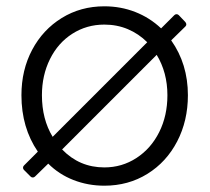

<svg xmlns="http://www.w3.org/2000/svg" viewBox="-20 -579 665 609"><path d="M523 -451Q576 -376 576 -277Q576 -196 542 -130.5Q508 -65 447.5 -27.5Q387 10 311 10Q259 10 213 -8Q167 -26 133 -60L91 -19Q88 -16 84 -16Q80 -16 77 -19L56 -40Q53 -43 53 -47Q53 -51 56 -54L100 -98Q48 -174 48 -277Q48 -357 82 -421Q116 -485 176 -522Q236 -559 311 -559Q363 -559 409 -541Q455 -523 491 -489L533 -531Q536 -534 540 -534Q544 -534 547 -531L568 -509Q574 -501 568 -495ZM147 -145 447 -445Q420 -472 385.5 -486.5Q351 -501 311 -501Q255 -501 209.5 -472Q164 -443 138.5 -391.5Q113 -340 113 -277Q113 -201 147 -145ZM511 -277Q511 -349 477 -405L177 -105Q232 -48 311 -48Q367 -48 413 -78Q459 -108 485 -160Q511 -212 511 -277Z"/></svg>

Font: Open Sauce Two Light
Style: Regular
Weight: 300
Designer: Alfredo Marco Pradil
Foundry: Creative Sauce Fz LLC
Version: Version 1.477